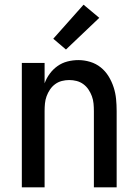

<svg xmlns="http://www.w3.org/2000/svg" viewBox="-20 -798 590 818"><path d="M73 0V-530H170V-443Q178 -465 192 -484Q206 -503 225 -516.5Q244 -530 267 -536Q290 -542 314 -542Q339 -542 364 -534.5Q389 -527 409 -511Q429 -495 442.5 -473Q456 -451 464 -426.5Q472 -402 474.5 -376.5Q477 -351 477 -325V0H380V-325Q380 -341 378.5 -357Q377 -373 371.5 -388Q366 -403 357 -416.5Q348 -430 335 -439.5Q322 -449 306.5 -453Q291 -457 275 -457Q259 -457 243.5 -453Q228 -449 215 -439.5Q202 -430 193 -416.5Q184 -403 178.5 -388Q173 -373 171.5 -357Q170 -341 170 -325V0ZM261 -587 207 -633 336 -778 403 -722Z"/></svg>

Font: Lode Dark
Style: Bold
Weight: 700
Monospace: yes
Designer: Belleve Invis
Foundry: Belleve Invis
Version: Version 29.2.0; ttfautohint (v1.8.3)